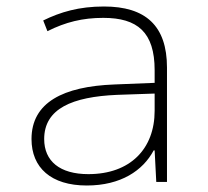

<svg xmlns="http://www.w3.org/2000/svg" viewBox="-20 -560 640 591"><path d="M247 11C352 11 420 -35 453 -97H456L461 0H494V-352C494 -481 428 -540 300 -540C223 -540 166 -523 113 -497L126 -464C182 -492 234 -505 298 -505C403 -505 456 -461 456 -344V-305L332 -300C175 -294 77 -245 77 -132C77 -44 137 11 247 11ZM252 -24C164 -24 116 -64 116 -132C116 -226 203 -262 340 -268L456 -272V-219C456 -102 381 -24 252 -24Z"/></svg>

Font: Noto Sans Mono ExtraLight
Style: Regular
Weight: 200
Designer: Monotype Design Team
Foundry: Monotype Imaging Inc.
Version: Version 2.014